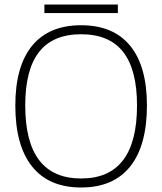

<svg xmlns="http://www.w3.org/2000/svg" viewBox="-20 -822 720 852"><path d="M48 -354Q48 -528 122.5 -619Q197 -710 340 -710Q483 -710 557.5 -619Q632 -528 632 -354Q632 -176 557.5 -83Q483 10 340 10Q197 10 122.5 -83Q48 -176 48 -354ZM588 -354Q588 -513 526.5 -591.5Q465 -670 340 -670Q215 -670 153.5 -591.5Q92 -513 92 -354Q92 -30 340 -30Q588 -30 588 -354ZM177 -802H503V-764H177Z"/></svg>

Font: Krub ExtraLight
Style: Regular
Weight: 275
Designer: Ekaluck Peanpanawate
Foundry: Cadson Demak Co.,Ltd.
Version: Version 1.000; ttfautohint (v1.6)